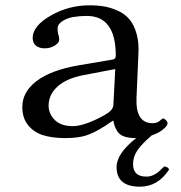

<svg xmlns="http://www.w3.org/2000/svg" viewBox="-20 -510 680 723"><path d="M414 -250 294 -227Q231 -215 197 -184.5Q163 -154 163 -112Q163 -82 186 -58.5Q209 -35 255 -35Q281 -35 319.5 -50.5Q358 -66 387 -85Q406 -98 407 -116ZM407 -55H404L376 -36Q332 -8 301.5 1Q271 10 225 10Q177 10 142 -1Q107 -12 85.5 -39Q64 -66 64 -107Q64 -164 118 -205Q172 -246 276 -264L406 -286Q416 -289 416 -300Q416 -450 307 -450Q280 -450 256.5 -446Q233 -442 215 -430.5Q197 -419 197 -403Q197 -387 199 -381Q203 -373 203 -360Q203 -349 186.5 -338.5Q170 -328 148 -328Q128 -328 115.5 -338Q103 -348 103 -367Q103 -412 170.5 -451Q238 -490 317 -490Q348 -490 373.5 -485.5Q399 -481 425 -469Q451 -457 468 -436.5Q485 -416 494.5 -382Q504 -348 501 -302L494 -141Q490 -46 555 -46Q571 -46 581.5 -55Q592 -64 594 -64Q599 -64 605 -57.5Q611 -51 611 -45Q611 -37 594.5 -23Q578 -9 551 0Q514 32 497.5 56Q481 80 481 108Q481 155 531 155Q545 155 557 149.5Q569 144 576.5 137.5Q584 131 598 117Q611 117 617 128Q575 193 507 193Q419 193 419 119Q419 68 493 10Q446 10 429 -7Q412 -24 407 -55Z"/></svg>

Font: Libertinus Mono
Style: Regular
Weight: 400
Designer: Philipp H. Poll
Foundry: Khaled Hosny
Version: Version 6.7